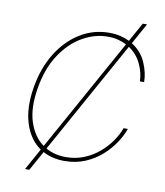

<svg xmlns="http://www.w3.org/2000/svg" viewBox="-97 -899 917 1070"><g transform="rotate(10 361.5 -364.0)"><path d="M117.9 92.3 185.7 -29.8Q121.1 -74.2 94.1 -160.9Q67.1 -247.5 86.6 -363.6Q104.8 -475.1 156.6 -559.3Q208.5 -643.5 283.9 -690.3Q359.4 -737.2 448.9 -737.2Q483 -737.2 511.7 -730.5Q540.5 -723.7 563.9 -712L623.6 -819.6H647.7L582.4 -701.7Q637.8 -666.5 662.6 -609.7Q687.5 -552.9 687.5 -500H663.4Q663 -547.6 639.9 -597.3Q616.8 -647 569.6 -679L215.9 -41.2Q266 -12.8 329.5 -12.8Q384.9 -12.8 432.4 -32.1Q479.8 -51.5 517 -83.3Q554.3 -115.1 580.4 -152.9Q606.5 -190.7 619.3 -227.3H643.5Q630.3 -188.9 603 -147.5Q575.6 -106.2 535.3 -70.3Q495 -34.4 442.3 -12.3Q389.6 9.9 325.3 9.9Q256.7 9.9 203.8 -18.8L142 92.3ZM198.2 -52.6 551.5 -689.6Q529.5 -701.3 502.8 -707.9Q476.2 -714.5 444.6 -714.5Q370.4 -714.5 300.4 -673.8Q230.5 -633.2 179.2 -554.9Q127.8 -476.6 109.4 -363.6Q90.2 -248.9 116.3 -170.6Q142.4 -92.3 198.2 -52.6Z"/></g></svg>

Font: Inter UI Thin
Style: Italic
Weight: 100
Italic angle: -9.39999°
Designer: Rasmus Andersson
Foundry: rsms
Version: 3.2;8d6f07862